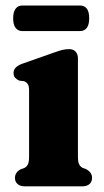

<svg xmlns="http://www.w3.org/2000/svg" viewBox="-20 -660 367 680"><path d="M256 -453.5V-106Q256 -86.5 260.2 -78.2Q264.5 -70 272.5 -65.5L285 -61Q295 -55.5 300.5 -48Q306 -40.5 306 -30Q306 -16 296.8 -8Q287.5 0 271 0H68Q52 0 42.5 -8Q33 -16 33 -30Q33 -40.5 38.5 -48Q44 -55.5 53.5 -60.5L67 -65.5Q75 -70 79 -78.2Q83 -86.5 83 -106V-339Q83 -356 78.2 -362.5Q73.5 -369 65 -372.5L48 -374.5Q38.5 -379 33.2 -385Q28 -391 28 -401.5Q28 -412.5 35.2 -420.2Q42.5 -428 58 -434L167.5 -472.5Q187 -479.5 199.2 -482.8Q211.5 -486 225.5 -486Q239.5 -486 247.8 -477Q256 -468 256 -453.5ZM26.6 -595Q26.6 -618 35.3 -629.2Q44 -640.5 59 -640.5H263.5Q278.9 -640.5 287.4 -629.5Q295.9 -618.5 295.9 -595.5Q295.9 -572.5 287.4 -561.2Q278.9 -550 263.5 -550H59Q44 -550 35.3 -561.2Q26.6 -572.5 26.6 -595Z"/></svg>

Font: Fraunces 28pt Soft Wonky
Style: Bold
Weight: 700
Version: Version 1.000;[b76b70a41]